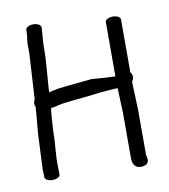

<svg xmlns="http://www.w3.org/2000/svg" viewBox="-69 -589 602 685"><g transform="rotate(-10 232.0 -246.5)"><path d="M96.5 -530C81.5 -530 69 -523.2 69 -515V-509C69 -488.6 63.3 -476 65 -451.6V-430.6L55.3 -265.3C53.5 -262.3 51 -256.3 51 -251C51 -246.7 51.4 -244.1 54 -238.6C53.3 -219.4 47 -162.6 46 -144.3L40 -14.7L40.1 -14C40.7 -4.4 41 2.7 41 7V14C41 22.5 53.5 29 68.5 29C83.5 29 96 22.5 96 14V7C96 1.3 95.8 -6.1 95.5 -15.4C94 -55.8 100.9 -97.3 101 -142.5C101.5 -148.8 104.8 -224.8 108.8 -225C116 -225.5 125.2 -227.3 137.5 -230.5C148 -233.2 167.3 -236 193.5 -238.3C220.2 -240.7 253 -244.3 291.9 -249.1C310.1 -251.2 332.9 -252.3 353.7 -253.6L357.2 -163.8V-1C357.2 14.3 360.1 28 374.2 35C387.6 40 402.8 36.8 410.7 29.5C420.2 17.3 412.2 1.7 412.2 -1V-165.2L408.4 -266.9C415.6 -275.9 417.6 -290.2 408.2 -301.5V-493C408.2 -501.2 395.7 -508 380.7 -508C365.6 -508 353.2 -501.2 353.2 -493V-296.2C324.6 -297.5 306 -298.1 267.3 -301.5C225.1 -296.4 151.2 -291.9 124 -284.4C118.4 -282.9 115.6 -282.1 110.4 -281C112.3 -320.6 120 -394.1 120 -431V-452.6L124 -507.6V-515C124 -523.2 111.6 -530 96.5 -530Z"/></g></svg>

Font: MewTooHand
Style: BdCond
Weight: 400
Designer: Mew Too, Robert Jablonski
Version: Version 0.77